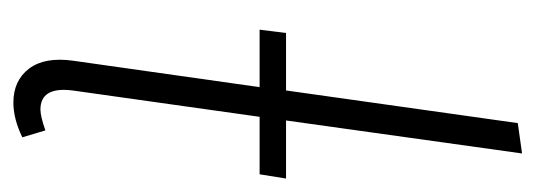

<svg xmlns="http://www.w3.org/2000/svg" viewBox="-274 -507 792 284"><g transform="rotate(90 122.0 -365.0)"><path d="M152.8 -353 113.8 -76.2Q107.9 -28.8 142.1 -28.8Q151.9 -28.8 172.9 -36.1L183.1 -2Q155.8 11.2 131.8 11.2Q99.1 11.2 81.5 -12Q64 -35.2 69.8 -77.1L108.9 -353H23.9L28.8 -392.1H113.8L162.1 -734.9L207 -741.2L158.2 -392.1H244.1L237.8 -353Z"/></g></svg>

Font: Fira Sans Compressed ExtraLight
Style: Italic
Weight: 250
Width: 3
Italic angle: -8°
Designer: Carrois Corporate & Edenspiekermann AG
Foundry: Carrois Corporate GbR & Edenspiekermann AG
Version: Version 4.203;PS 004.203;hotconv 1.0.88;makeotf.lib2.5.64775